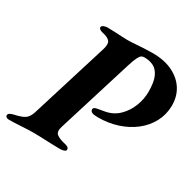

<svg xmlns="http://www.w3.org/2000/svg" viewBox="-182 -816 994 978"><g transform="rotate(30 315.0 -327.0)"><path d="M-17.6 3.4Q-24.7 3.4 -30.7 -0.4Q-36.7 -4.1 -36.7 -10.9Q-36.7 -19.6 -26.4 -24.8Q-16.1 -30 -4.8 -32.2Q35.5 -40.8 53.4 -53.2Q71.3 -65.5 81.4 -97.5L221.2 -548.5Q231.9 -582.6 221 -597.5Q210.2 -612.3 174.9 -619.6Q163.2 -622.4 157 -627.9Q150.8 -633.4 152.4 -639.5Q154 -646.4 164.4 -650.5Q174.7 -654.6 184.2 -654.6Q203.2 -654.6 227.8 -653.4Q252.4 -652.2 277.1 -650.9Q301.9 -649.5 320.8 -650.4Q335.9 -651.2 356.5 -652.6Q377.1 -654 400.8 -655.4Q424.5 -656.8 449 -656.8Q518.6 -656.8 568.2 -632.4Q617.8 -607.9 643.5 -565.7Q669.2 -523.4 667.6 -467.9Q665.9 -417.4 642.6 -374.6Q619.3 -331.7 579.1 -300.2Q539 -268.8 485.5 -251.1Q432 -233.5 370 -233.5Q346 -233.5 335.4 -238.5Q324.7 -243.4 324.7 -254.7Q324.7 -261.5 331.3 -265.3Q337.9 -269.2 346.9 -270.2Q357.6 -272.2 366.7 -273.8Q375.7 -275.5 388.7 -277.7Q434.2 -286.4 465.3 -317.1Q496.5 -347.7 512.9 -389.9Q529.3 -432.1 529.3 -475.1Q529.3 -532.7 515 -563.4Q500.8 -594.1 477.1 -605.5Q453.3 -616.9 423.8 -616.9Q414.2 -616.9 406.7 -612.4Q399.3 -607.9 391.3 -591.9Q383.2 -575.9 371.7 -539.6L235.5 -100.3Q225 -67.7 240.1 -54.4Q255.2 -41 295 -32.2Q304.3 -30 310.9 -25.6Q317.5 -21.2 317.5 -11.7Q317.5 -4.9 306.5 -1.2Q295.4 2.5 284.3 2.5Q262.5 2.5 233.4 1.4Q204.3 0.2 176.5 -0.9Q148.8 -2 129.1 -2Q98.1 -2 57.2 0.7Q16.3 3.4 -17.6 3.4Z"/></g></svg>

Font: EB Garamond
Style: Italic
Weight: 400
Italic angle: -17.2°
Designer: Georg Duffner and Octavio Pardo
Foundry: Georg Duffner
Version: Version 1.001